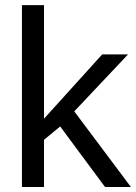

<svg xmlns="http://www.w3.org/2000/svg" viewBox="-20 -745 541 765"><path d="M155.3 -188V0H67.4V-724.6H155.3V-272L387.2 -528.3H490.2L275.9 -301.3L501.5 0H398.4L219.7 -241.2Z"/></svg>

Font: Arimo Nerd Font
Style: Regular
Weight: 400
Designer: Steve Matteson
Foundry: Monotype Imaging Inc.
Version: Version 1.33;Nerd Fonts 3.2.1